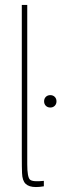

<svg xmlns="http://www.w3.org/2000/svg" viewBox="-20 -750 248 775"><path d="M201 -323Q194 -316 183 -316Q172 -316 165 -323Q158 -330 158 -341Q158 -352 165 -359Q172 -366 183 -366Q194 -366 201 -359Q208 -352 208 -341Q208 -330 201 -323ZM68 -123V-730H90V-87Q90 -35 101 -25Q112 -15 157 -20V2Q140 5 125 5Q97 5 83.5 -8Q70 -21 69 -51Q68 -71 68 -123Z"/></svg>

Font: Nacelle Thin
Style: Regular
Weight: 100
Designer: Sora Sagano
Foundry: Sora Sagano
Version: Version 1.000;FEAKit 1.0